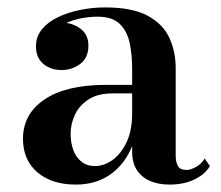

<svg xmlns="http://www.w3.org/2000/svg" viewBox="-20 -488 597 518"><path d="M437 10Q408 10 385.5 0.5Q363 -9 349.8 -28.5Q336.5 -48 336.5 -79V-304.5Q336.5 -340.5 329.8 -372.2Q323 -404 303 -423.5Q283 -443 243 -443Q223 -443 200 -438.8Q177 -434.5 156.5 -425Q136 -415.5 123 -400.2Q110 -385 110 -363H78Q78 -392 98.8 -409.5Q119.5 -427 146.5 -427Q174.5 -427 196.5 -411Q218.5 -395 218.5 -365Q218.5 -331.5 196 -315.2Q173.5 -299 146.5 -299Q116.5 -299 96.8 -315.8Q77 -332.5 77 -363Q77 -389 93 -408.8Q109 -428.5 136 -441.5Q163 -454.5 196.2 -461.2Q229.5 -468 263.5 -468Q337 -468 378.5 -445.5Q420 -423 437 -385.8Q454 -348.5 454 -304.5V-68Q454 -51.5 459.8 -40.5Q465.5 -29.5 483.5 -29.5Q494.5 -29.5 509.2 -37.8Q524 -46 532 -60.5L546.5 -40Q533 -17.5 504.5 -3.8Q476 10 437 10ZM184.5 10Q119.5 10 80.8 -23.2Q42 -56.5 42 -113.5Q42 -180.5 100.2 -219.8Q158.5 -259 265 -259H383V-236H283.5Q243.5 -236 218.5 -219.5Q193.5 -203 182 -178Q170.5 -153 170.5 -127Q170.5 -103 177.8 -83.2Q185 -63.5 199.8 -51.8Q214.5 -40 236.5 -40Q260 -40 282.8 -55.8Q305.5 -71.5 321 -103.2Q336.5 -135 336.5 -183H352Q352 -125.5 331.2 -82Q310.5 -38.5 273 -14.2Q235.5 10 184.5 10Z"/></svg>

Font: Bodoni Moda 9pt SemiBold
Style: Regular
Weight: 600
Designer: Owen Earl
Foundry: indestructible type
Version: Version 2.005